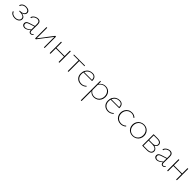

<svg xmlns="http://www.w3.org/2000/svg" viewBox="614 -2487 4851 4851"><g transform="rotate(45 3040.0 -61.5)"><path d="M353 -115Q353 -62 308 -29Q263 4 195 4Q138 4 96.5 -20.5Q55 -45 40 -89L64 -100Q75 -59 111 -38.5Q147 -18 196 -18Q254 -18 291 -45.5Q328 -73 328 -115Q328 -158 286 -181Q244 -204 150 -204V-222Q224 -222 265 -246Q306 -270 306 -311Q306 -347 275.5 -369Q245 -391 195 -391Q144 -391 111 -367.5Q78 -344 70 -304L47 -309Q58 -357 97.5 -384.5Q137 -412 198 -412Q259 -412 295.5 -386Q332 -360 332 -315Q332 -278 307.5 -252.5Q283 -227 238 -216Q353 -197 353 -115Z M833 -43Q822 -22 803 -9.5Q784 3 760 3Q731 3 714 -16Q697 -35 696 -72Q613 3 545 3Q505 3 479 -19.5Q453 -42 453 -80Q453 -113 475 -136.5Q497 -160 547 -175L698 -222L699 -293Q700 -342 679 -366Q658 -390 620 -390Q576 -390 536 -363Q496 -336 488 -291L462 -292Q466 -326 491.5 -353.5Q517 -381 553.5 -396.5Q590 -412 626 -412Q674 -412 700 -381.5Q726 -351 725 -295L722 -80Q720 -19 764 -19Q778 -19 792.5 -27.5Q807 -36 817 -52ZM552 -19Q583 -19 617 -37Q651 -55 696 -93L698 -202L555 -155Q514 -142 498 -124.5Q482 -107 482 -83Q482 -53 501.5 -36Q521 -19 552 -19Z M1265 0H1239L1240 -376L953 0H924V-408H950L949 -31L1237 -408H1265Z M1791 -408V0H1764V-193H1472V0H1445V-408H1472V-215H1764V-408Z M2302 -387H2117V0H2090V-387H1905V-408H2302Z M2705 -59Q2638 4 2558 4Q2470 4 2416 -49Q2362 -102 2362 -190Q2362 -256 2389 -306.5Q2416 -357 2463.5 -384.5Q2511 -412 2570 -412Q2636 -412 2669.5 -375.5Q2703 -339 2703 -275Q2703 -263 2701 -257H2396Q2388 -225 2388 -192Q2388 -114 2435.5 -66.5Q2483 -19 2561 -19Q2633 -19 2689 -74ZM2403 -277H2678Q2677 -391 2570 -391Q2512 -391 2467.5 -360.5Q2423 -330 2403 -277Z M3229 -211Q3229 -150 3202 -101Q3175 -52 3127.5 -24Q3080 4 3021 4Q2974 4 2935.5 -15Q2897 -34 2872 -71V286L2845 289V-408H2869L2872 -323Q2935 -412 3040 -412Q3096 -412 3139 -386Q3182 -360 3205.5 -314.5Q3229 -269 3229 -211ZM3201 -210Q3201 -262 3180 -303.5Q3159 -345 3121.5 -368.5Q3084 -392 3036 -392Q2988 -392 2945.5 -368.5Q2903 -345 2872 -295V-100Q2896 -60 2933.5 -39Q2971 -18 3018 -18Q3070 -18 3112 -42.5Q3154 -67 3177.5 -111Q3201 -155 3201 -210Z M3676 -59Q3609 4 3529 4Q3441 4 3387 -49Q3333 -102 3333 -190Q3333 -256 3360 -306.5Q3387 -357 3434.5 -384.5Q3482 -412 3541 -412Q3607 -412 3640.5 -375.5Q3674 -339 3674 -275Q3674 -263 3672 -257H3367Q3359 -225 3359 -192Q3359 -114 3406.5 -66.5Q3454 -19 3532 -19Q3604 -19 3660 -74ZM3374 -277H3649Q3648 -391 3541 -391Q3483 -391 3438.5 -360.5Q3394 -330 3374 -277Z M3773 -200Q3773 -259 3800 -307.5Q3827 -356 3874 -384Q3921 -412 3979 -412Q4059 -412 4115 -359L4099 -340Q4049 -390 3977 -390Q3927 -390 3887 -365Q3847 -340 3824.5 -297Q3802 -254 3802 -202Q3802 -148 3825.5 -106.5Q3849 -65 3889.5 -42Q3930 -19 3981 -19Q4018 -19 4051 -32.5Q4084 -46 4108 -71L4124 -55Q4095 -26 4057 -11Q4019 4 3977 4Q3919 4 3872.5 -22Q3826 -48 3799.5 -94.5Q3773 -141 3773 -200Z M4201 -201Q4201 -261 4228.5 -309Q4256 -357 4304.5 -384.5Q4353 -412 4413 -412Q4470 -412 4516 -385.5Q4562 -359 4588 -312.5Q4614 -266 4614 -208Q4614 -147 4587 -99Q4560 -51 4511.5 -24Q4463 3 4403 3Q4346 3 4299.5 -23.5Q4253 -50 4227 -96.5Q4201 -143 4201 -201ZM4585 -206Q4585 -259 4562.5 -301.5Q4540 -344 4500 -367.5Q4460 -391 4410 -391Q4358 -391 4317 -366.5Q4276 -342 4253 -299.5Q4230 -257 4230 -203Q4230 -150 4252.5 -107.5Q4275 -65 4315.5 -41.5Q4356 -18 4406 -18Q4458 -18 4499 -42.5Q4540 -67 4562.5 -110Q4585 -153 4585 -206Z M5071 -110Q5071 -58 5031 -29Q4991 0 4920 0H4751V-408H4904Q4966 -408 5001.5 -382Q5037 -356 5037 -311Q5037 -278 5019 -253.5Q5001 -229 4969 -216Q5017 -205 5044 -177.5Q5071 -150 5071 -110ZM4776 -387V-224H4907Q4956 -224 4984.5 -246.5Q5013 -269 5013 -308Q5013 -345 4983.5 -366Q4954 -387 4901 -387ZM5046 -110Q5046 -154 5009 -178.5Q4972 -203 4904 -203H4776V-21H4920Q4980 -21 5013 -44.5Q5046 -68 5046 -110Z M5553 -43Q5542 -22 5523 -9.5Q5504 3 5480 3Q5451 3 5434 -16Q5417 -35 5416 -72Q5333 3 5265 3Q5225 3 5199 -19.5Q5173 -42 5173 -80Q5173 -113 5195 -136.5Q5217 -160 5267 -175L5418 -222L5419 -293Q5420 -342 5399 -366Q5378 -390 5340 -390Q5296 -390 5256 -363Q5216 -336 5208 -291L5182 -292Q5186 -326 5211.5 -353.5Q5237 -381 5273.5 -396.5Q5310 -412 5346 -412Q5394 -412 5420 -381.5Q5446 -351 5445 -295L5442 -80Q5440 -19 5484 -19Q5498 -19 5512.5 -27.5Q5527 -36 5537 -52ZM5272 -19Q5303 -19 5337 -37Q5371 -55 5416 -93L5418 -202L5275 -155Q5234 -142 5218 -124.5Q5202 -107 5202 -83Q5202 -53 5221.5 -36Q5241 -19 5272 -19Z M5990 -408V0H5963V-193H5671V0H5644V-408H5671V-215H5963V-408Z"/></g></svg>

Font: Ysabeau Extralight
Style: Regular
Weight: 200
Designer: Christian Thalmann (Catharsis Fonts)
Version: Version 0.003